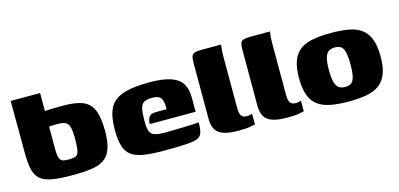

<svg xmlns="http://www.w3.org/2000/svg" viewBox="-53 -807 2317 1116"><g transform="rotate(-15 1105.5 -249.0)"><path d="M276 5Q203 5 156.5 -2.5Q110 -10 84.5 -30.5Q59 -51 49.5 -90Q40 -129 40 -193L39 -505H216V-397Q223 -397 234 -398Q245 -399 259.5 -399Q274 -399 291 -399.5Q308 -400 326 -400Q405 -400 447.5 -381Q490 -362 507 -317Q524 -272 524 -195Q524 -128 509.5 -88Q495 -48 465.5 -28Q436 -8 388.5 -1.5Q341 5 276 5ZM278 -89Q307 -89 321 -96Q335 -103 339.5 -127.5Q344 -152 344 -203Q343 -245 337 -266.5Q331 -288 315.5 -296.5Q300 -305 272 -305Q266 -305 258 -305Q250 -305 242.5 -304.5Q235 -304 228 -304Q221 -304 216 -304V-169Q216 -143 219 -127Q222 -111 228.5 -102.5Q235 -94 247 -91.5Q259 -89 278 -89Z M824 5Q750 5 702.5 -3Q655 -11 628.5 -31.5Q602 -52 591 -90Q580 -128 580 -187Q580 -267 603 -313.5Q626 -360 683.5 -380.5Q741 -401 844 -401Q925 -401 972.5 -385Q1020 -369 1040.5 -336Q1061 -303 1061 -251V-166H785Q785 -191 795.5 -207.5Q806 -224 836 -224H902V-243Q901 -276 888.5 -293Q876 -310 837 -310Q805 -310 788.5 -300.5Q772 -291 766 -265.5Q760 -240 760 -191Q760 -149 768 -128.5Q776 -108 798.5 -101.5Q821 -95 864 -95Q881 -95 911.5 -96Q942 -97 974.5 -97.5Q1007 -98 1032 -99.5Q1057 -101 1062 -102V-81Q1062 -66 1057.5 -47.5Q1053 -29 1042 -19Q1025 -3 973 1Q921 5 824 5Z M1273 5Q1193 5 1158 -20Q1123 -45 1123 -107V-443Q1123 -470 1127.5 -483Q1132 -496 1146.5 -500.5Q1161 -505 1188 -505H1305Q1304 -501 1302 -479.5Q1300 -458 1300 -433V-127Q1300 -92 1309.5 -78Q1319 -64 1344 -64Q1354 -64 1363.5 -66.5Q1373 -69 1375 -70V-6Q1367 -5 1346 0Q1325 5 1273 5Z M1567 5Q1487 5 1452 -20Q1417 -45 1417 -107V-443Q1417 -470 1421.5 -483Q1426 -496 1440.5 -500.5Q1455 -505 1482 -505H1599Q1598 -501 1596 -479.5Q1594 -458 1594 -433V-127Q1594 -92 1603.5 -78Q1613 -64 1638 -64Q1648 -64 1657.5 -66.5Q1667 -69 1669 -70V-6Q1661 -5 1640 0Q1619 5 1567 5Z M1939 7Q1876 7 1830 -1.5Q1784 -10 1753 -32.5Q1722 -55 1707 -95.5Q1692 -136 1692 -199Q1692 -262 1707 -302.5Q1722 -343 1753 -365.5Q1784 -388 1830 -396.5Q1876 -405 1939 -405Q2001 -405 2046.5 -396.5Q2092 -388 2122 -365.5Q2152 -343 2167.5 -302.5Q2183 -262 2183 -199Q2183 -136 2167.5 -95.5Q2152 -55 2121.5 -32.5Q2091 -10 2045.5 -1.5Q2000 7 1939 7ZM1939 -80Q1962 -80 1975.5 -90Q1989 -100 1995.5 -125.5Q2002 -151 2002 -199Q2002 -247 1995.5 -273Q1989 -299 1975.5 -308.5Q1962 -318 1939 -318Q1917 -318 1902 -308.5Q1887 -299 1879.5 -273Q1872 -247 1872 -199Q1872 -151 1879.5 -125.5Q1887 -100 1902 -90Q1917 -80 1939 -80Z"/></g></svg>

Font: Genos Thin ExtraBold
Style: Regular
Weight: 800
Version: Version 1.010